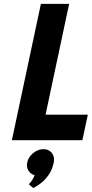

<svg xmlns="http://www.w3.org/2000/svg" viewBox="-20 -720 471 986"><path d="M128 226 151 246Q150 246 163 239Q176 232 195 216.5Q214 201 231.5 175.5Q249 150 256 114Q262 86 246.5 66Q231 46 204 46Q175 46 150.5 66Q126 86 120 114Q115 138 126 156Q137 174 158 180Q153 192 146.5 203Q140 214 128 226ZM41 0H403L431 -131H214L335 -700H190Z"/></svg>

Font: Advent Pro ExtraBold
Style: Italic
Weight: 800
Italic angle: -12°
Version: Version 3.000